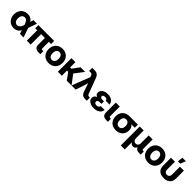

<svg xmlns="http://www.w3.org/2000/svg" viewBox="559 -2842 5156 5156"><g transform="rotate(45 3137.0 -264.5)"><path d="M27.5 -256.8Q27.5 -334.9 59.5 -396.2Q91.4 -457.6 150.4 -492.2Q209.4 -526.8 287.3 -526.8Q372.9 -526.8 427 -483.5Q481 -440.3 508.8 -356.6H534.8L554.5 -277.4L650.4 0H514.8L428.7 -259Q405.3 -333.9 373.3 -369.9Q341.3 -405.9 293.2 -405.9Q258.2 -405.9 232.6 -387.8Q206.9 -369.8 193.2 -336.6Q179.5 -303.3 179.5 -258.6Q179.5 -213.5 192.9 -179.7Q206.3 -146 231.4 -127.9Q256.5 -109.8 290.8 -109.8Q324.1 -109.8 350.5 -127.3Q377 -144.9 396.4 -177.4Q415.9 -209.9 429.3 -256.1L509.4 -515.6H643.2L553.3 -256.1L532.4 -163.3H506.4Q486.1 -105.4 455.1 -66.6Q424.1 -27.8 381.1 -8.1Q338.1 11.7 282.6 11.7Q207.6 11.7 149.5 -23Q91.4 -57.8 59.5 -119Q27.5 -180.2 27.5 -256.8Z M1233.1 0Q1174.1 0 1137.4 -15Q1100.7 -30 1083.1 -61.1Q1065.5 -92.2 1065.5 -142V-484.4H1213V-156.7Q1213 -134.6 1223.5 -124.6Q1234.1 -114.6 1257.3 -114.6H1286.2V0ZM773.1 -484.4H920.6V0H773.1ZM696.8 -515.6H1297.2V-396.5H696.8Z M1346.4 -257.4Q1346.4 -337.5 1379.5 -398.7Q1412.6 -460 1472.8 -493.7Q1532.9 -527.3 1610.8 -527.3Q1689.1 -527.3 1749.1 -493.7Q1809.1 -460 1842.2 -398.7Q1875.3 -337.5 1875.3 -257.4Q1875.3 -177.2 1842.2 -116.2Q1809.1 -55.2 1749.1 -21.7Q1689.1 11.7 1610.8 11.7Q1532.6 11.7 1472.6 -21.7Q1412.6 -55.2 1379.5 -116.2Q1346.4 -177.2 1346.4 -257.4ZM1723.3 -257.4Q1723.3 -303.4 1709.3 -336.9Q1695.3 -370.4 1669.8 -388.1Q1644.3 -405.9 1610.8 -405.9Q1577.3 -405.9 1551.9 -388.1Q1526.4 -370.4 1512.4 -337Q1498.3 -303.6 1498.3 -257.4Q1498.3 -211.4 1512.4 -178.1Q1526.4 -144.8 1551.8 -127.3Q1577.1 -109.8 1610.8 -109.8Q1644.5 -109.8 1669.9 -127.4Q1695.3 -145 1709.3 -178.3Q1723.3 -211.6 1723.3 -257.4Z M2103.6 0H1952.6V-515.6H2103.6ZM2229.2 -195.7H2077.4L2065.7 -314.8H2150.7L2298.7 -515.6H2473.9ZM2145.8 -203.7 2262 -279.5 2472.8 0H2290.3Z M2672.3 -513.9 2656.2 -555.7Q2648.5 -575.4 2640 -587Q2631.5 -598.6 2620.1 -603.9Q2608.7 -609.2 2592 -609.2H2529.5V-727.5H2629.5Q2670.5 -727.5 2701.3 -714.3Q2732.1 -701 2755 -673.1Q2777.8 -645.3 2794.2 -601L2955.9 -171.9Q2963.9 -150.4 2970.9 -139.6Q2977.9 -128.9 2988.3 -123.6Q2998.7 -118.4 3015.7 -118.4H3052.4V0H2982.9Q2941.7 0 2911.9 -13.1Q2882.1 -26.3 2860.8 -54Q2839.6 -81.6 2824.6 -126.6L2781 -250Q2766.8 -292.4 2753.7 -336.6Q2740.6 -380.8 2726.2 -435.9H2768.7Q2737.9 -325.7 2713.3 -250L2629.8 0H2472Z M3091.3 -149.1Q3091.3 -224.5 3156 -255.5Q3220.7 -286.5 3326.5 -286.5H3391.6V-217.4H3326.5Q3287.8 -217.4 3264.8 -201.7Q3241.9 -186 3241.9 -156.7Q3241.9 -137.5 3252.1 -123.4Q3262.4 -109.3 3281.3 -101.7Q3300.3 -94.1 3326.3 -94.1Q3353 -94.1 3372.3 -102.1Q3391.6 -110.1 3402.7 -125.4Q3413.9 -140.8 3416.2 -162.8H3564.2Q3561.3 -110.2 3530.9 -70.8Q3500.4 -31.5 3446.7 -9.9Q3393 11.7 3323.1 11.7Q3257.4 11.7 3204.8 -7.3Q3152.2 -26.4 3121.8 -62.7Q3091.3 -99 3091.3 -149.1ZM3333.7 -250.2Q3255 -250.2 3207.1 -259.4Q3159.3 -268.6 3131.8 -293.7Q3104.4 -318.8 3104.4 -364.6Q3104.4 -412.5 3133.6 -449.6Q3162.8 -486.7 3214 -507Q3265.2 -527.3 3329 -527.3Q3391.8 -527.3 3441.9 -507.6Q3492.1 -487.8 3522 -449.8Q3551.9 -411.7 3555.4 -358.4H3412.9Q3410.9 -388.7 3389.3 -405.1Q3367.7 -421.5 3330.8 -421.5Q3307.3 -421.5 3289.1 -414.9Q3270.8 -408.3 3260.4 -395.8Q3250.1 -383.3 3250.1 -366.7Q3250.1 -343.5 3270.6 -328.7Q3291.1 -313.9 3329 -313.9H3391.6V-250.2Z M3809.7 0Q3749 0 3711.7 -14.4Q3674.3 -28.8 3656.7 -59.9Q3639.2 -91 3639.2 -142V-515.6H3789.6V-156.6Q3789.6 -140.9 3793.8 -131.9Q3798 -122.9 3807.3 -118.8Q3816.5 -114.6 3832.3 -114.6H3853.2V0Z M3894.2 -252.2Q3894.2 -331.4 3926.8 -391.1Q3959.3 -450.8 4018.7 -483.2Q4078.1 -515.6 4156.4 -515.6H4476.1V-398H4257.2L4156.3 -394.1Q4122.9 -394.1 4098.1 -377.8Q4073.3 -361.4 4059.8 -329.6Q4046.2 -297.8 4046.2 -252.3Q4046.2 -207.1 4060.2 -175.1Q4074.2 -143.1 4099.7 -126.4Q4125.1 -109.8 4158.6 -109.8Q4192.2 -109.8 4217.7 -126.4Q4243.2 -143.1 4257.2 -175.2Q4271.2 -207.3 4271.2 -252.3Q4271.2 -297.6 4257.2 -329.5Q4243.2 -361.4 4217.7 -377.8Q4192.2 -394.1 4158.7 -394.1V-447.5Q4233 -447.5 4291.5 -426.7Q4350 -406 4385.4 -359Q4420.8 -312 4420.8 -236.7Q4420.8 -165 4388.1 -108.4Q4355.5 -51.8 4296 -20Q4236.6 11.7 4158.7 11.7Q4080.5 11.7 4020.5 -20.8Q3960.4 -53.2 3927.3 -113.1Q3894.2 -172.9 3894.2 -252.2Z M4547.4 -515.6H4697.8V-223.8Q4697.8 -187.9 4709.2 -163.3Q4720.7 -138.7 4742.1 -126.3Q4763.5 -113.9 4793.2 -113.9Q4822.7 -113.9 4843.8 -126.3Q4864.8 -138.7 4875.9 -163.2Q4887 -187.7 4887 -223.8V-515.6H5037.4V-156.8Q5037.4 -136.5 5046.9 -127.2Q5056.4 -118 5077.6 -118H5100.1V0H5034.9Q4964.3 0 4929 -36Q4893.7 -72.1 4893.7 -141V-190.3H4918.1Q4918.1 -122.3 4900.4 -81.1Q4882.7 -39.8 4855.5 -22.9Q4828.3 -5.9 4797.5 -5.9Q4765.4 -5.9 4737.6 -22.9Q4709.8 -39.8 4691.7 -80.9Q4673.5 -122 4673.5 -190.3H4697.8V204.1H4547.4Z M5127.6 -257.4Q5127.6 -337.5 5160.7 -398.7Q5193.8 -460 5254 -493.7Q5314.2 -527.3 5392.1 -527.3Q5470.3 -527.3 5530.3 -493.7Q5590.3 -460 5623.4 -398.7Q5656.5 -337.5 5656.5 -257.4Q5656.5 -177.2 5623.4 -116.2Q5590.3 -55.2 5530.3 -21.7Q5470.3 11.7 5392.1 11.7Q5313.9 11.7 5253.9 -21.7Q5193.8 -55.2 5160.7 -116.2Q5127.6 -177.2 5127.6 -257.4ZM5504.6 -257.4Q5504.6 -303.4 5490.6 -336.9Q5476.6 -370.4 5451.1 -388.1Q5425.6 -405.9 5392.1 -405.9Q5358.6 -405.9 5333.1 -388.1Q5307.6 -370.4 5293.6 -337Q5279.6 -303.6 5279.6 -257.4Q5279.6 -211.4 5293.6 -178.1Q5307.6 -144.8 5333 -127.3Q5358.4 -109.8 5392.1 -109.8Q5425.8 -109.8 5451.2 -127.4Q5476.6 -145 5490.6 -178.3Q5504.6 -211.6 5504.6 -257.4Z M5733.9 -208.8V-515.6H5884.3V-218Q5884.3 -185.2 5895.3 -161.8Q5906.3 -138.5 5927.5 -126.2Q5948.7 -113.9 5978.9 -113.9Q6009.1 -113.9 6030.3 -126.2Q6051.5 -138.5 6062.5 -161.8Q6073.5 -185.2 6073.5 -218V-515.6H6223.9V-208.8Q6223.9 -141.6 6194.4 -92Q6164.8 -42.4 6109.5 -15.7Q6054.2 10.9 5978.9 10.9Q5903.6 10.9 5848.3 -15.7Q5793 -42.4 5763.4 -92Q5733.9 -141.6 5733.9 -208.8ZM5950.5 -732.5H6082.1L6022.6 -578.8H5933.5Z"/></g></svg>

Font: Intratopia Thin
Style: Regular
Weight: 100
Designer: Rasmus Andersson
Foundry: rsms
Version: Version 3.000;Glyphs 3.2.3 (3260)